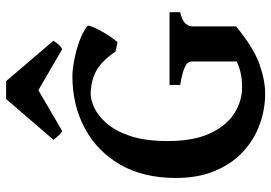

<svg xmlns="http://www.w3.org/2000/svg" viewBox="-152 -740 906 642"><g transform="rotate(-90 301.0 -419.0)"><path d="M309.1 14.6Q255.9 14.6 205.6 -3.7Q155.3 -22 115 -59.1Q74.7 -96.2 50.8 -152.6Q26.9 -209 26.9 -284.2Q26.9 -392.6 71.5 -470Q116.2 -547.4 193.4 -588.6Q270.5 -629.9 367.2 -629.9Q388.7 -629.9 419.9 -624Q451.2 -618.2 482.4 -607.2Q513.7 -596.2 534.7 -580.1Q538.1 -577.6 532.7 -564Q527.3 -550.3 517.6 -532.7Q507.8 -515.1 497.3 -500Q486.8 -484.9 480.5 -479L449.7 -485.8Q417.5 -533.2 383.3 -551Q349.1 -568.8 306.6 -568.8Q288.6 -568.8 262.2 -556.9Q235.8 -544.9 210.2 -516.1Q184.6 -487.3 167.5 -437.3Q150.4 -387.2 150.4 -311Q150.4 -224.1 176.3 -169.2Q202.1 -114.3 243.2 -88.4Q284.2 -62.5 330.1 -62.5Q356.9 -62.5 378.2 -67.4Q399.4 -72.3 416.5 -80.6V-229.5Q416.5 -236.8 412.1 -243.4Q407.7 -250 391.1 -256.6Q374.5 -263.2 337.9 -269.5V-305.2H581.1V-269.5Q553.2 -263.2 543.5 -252Q533.7 -240.7 533.7 -229.5V-82.5Q461.4 -23.4 407.5 -4.4Q353.5 14.6 309.1 14.6ZM184.1 -664.1Q176.3 -668 168.9 -676Q161.6 -684.1 154.8 -693.4L291 -851.6H350.6L485.8 -693.4Q480 -684.1 472.9 -676Q465.8 -668 457.5 -664.1L320.3 -743.7Z"/></g></svg>

Font: David Libre
Style: Bold
Weight: 700
Designer: Ismar David, J. Victor Gaultney, Annie Olsen and Meir Sadan
Foundry: Monotype Imaging Inc. & SIL International
Version: Version 1.100; ttfautohint (v1.8.4.7-5d5b)